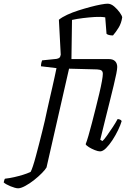

<svg xmlns="http://www.w3.org/2000/svg" viewBox="-173 -820 718 1040"><path d="M-153 168Q-151 160 -149.5 155Q-148 150 -146 148Q-120 145 -96 139.5Q-72 134 -49 127Q-26 120 -7 111Q-2 102 5.5 79.5Q13 57 21.5 25Q30 -7 39 -41.5Q48 -76 56 -109Q64 -142 70 -167Q76 -194 82.5 -224.5Q89 -255 96.5 -286.5Q104 -318 110.5 -347.5Q117 -377 123 -403.5Q129 -430 133 -451L49 -461Q49 -471 51 -480Q53 -489 55 -493L133 -501Q144 -503 149 -507.5Q154 -512 156 -524L146 -713Q163 -727 191 -740Q219 -753 252 -763.5Q285 -774 317 -782.5Q349 -791 373.5 -795.5Q398 -800 410 -800Q428 -800 445.5 -785Q463 -770 475.5 -752.5Q488 -735 489 -726Q484 -694 470 -671Q456 -648 439 -628Q426 -628 417 -630.5Q408 -633 404 -637L397 -726Q373 -730 341 -728Q309 -726 276.5 -722Q244 -718 217 -712L214 -500H417Q439 -500 450.5 -488.5Q462 -477 462 -457Q462 -446 457 -420.5Q452 -395 443 -358Q434 -321 422.5 -274.5Q411 -228 397.5 -174.5Q384 -121 370 -63L382 -56Q391 -64 406 -85Q421 -106 437.5 -131Q454 -156 464 -175Q471 -175 477.5 -172Q484 -169 486 -164Q480 -143 466.5 -115Q453 -87 436 -61Q419 -35 401.5 -17.5Q384 0 369 0Q358 0 340.5 -7Q323 -14 308.5 -23Q294 -32 291 -39Q297 -54 306 -84.5Q315 -115 325 -154Q335 -193 345.5 -234.5Q356 -276 365 -314Q374 -352 379 -380Q384 -408 384 -420Q384 -432 377.5 -437.5Q371 -443 353 -444L201 -448L79 87Q73 98 54.5 117Q36 136 12 155Q-12 174 -36 187Q-60 200 -75 200Q-82 200 -93 197Q-104 194 -116 189Q-128 184 -138 178.5Q-148 173 -153 168Z"/></svg>

Font: Texturina 12pt ExtraLight
Style: Italic
Weight: 250
Italic angle: -11°
Designer: Guillermo Torres Carreño
Foundry: Omnibus-Type
Version: Version 1.002